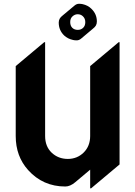

<svg xmlns="http://www.w3.org/2000/svg" viewBox="-20 -981 719 1020"><path d="M399.4 -960.9Q410.6 -960.9 418.9 -959Q447.3 -952.6 465.3 -934.6Q494.6 -906.7 494.6 -866.7Q494.6 -854.5 489.3 -845.2Q484.9 -837.4 473.6 -828.6L411.6 -776.4Q400.4 -766.6 387.2 -766.6Q376 -766.6 368.2 -768.6Q339.4 -774.9 320.8 -792.5Q292 -820.3 292 -861.3Q292 -872.6 297.4 -882.3Q302.2 -890.6 313 -898.9L375 -950.7Q386.7 -960.9 399.4 -960.9ZM392.6 -905.3Q377 -905.3 364.7 -893.6Q353 -882.8 353 -863.8Q353 -844.2 364 -833.3Q375 -822.3 393.1 -822.3Q411.1 -822.3 422.4 -834Q433.1 -844.7 433.1 -863.5Q433.1 -882.3 420.9 -894Q409.7 -905.3 392.6 -905.3ZM463.9 19.5H459V-79.6L379.4 -12.7Q352.5 9.8 327.1 9.8Q208 9.8 129.4 -77.6Q63.5 -150.9 63.5 -258.3V-629.9L214.8 -756.8H219.7V-258.3Q219.7 -203.1 254.4 -169.9Q289.6 -136.7 340.3 -136.7Q390.1 -136.7 424.8 -170.9Q459 -205.1 459 -258.3V-629.9L610.4 -756.8H615.2V-107.4Z"/></svg>

Font: Gothica
Style: Bold
Weight: 700
Designer: Wojciech Kalinowski "wmk69" (wmk69@o2.pl)
Foundry: Wojciech Kalinowski "wmk69" (wmk69@o2.pl)
Version: Version 2.1.0; 2021-05-14